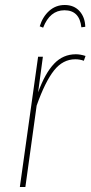

<svg xmlns="http://www.w3.org/2000/svg" viewBox="-20 -745 361 765"><path d="M151.9 -634.8 138.2 -640.1Q149.9 -678.2 176 -701.7Q202.1 -725.1 237.8 -725.1Q274.9 -725.1 296.9 -700.7Q318.8 -676.3 319.8 -638.2L304.2 -636.2Q296.9 -704.1 236.8 -704.1Q178.7 -704.1 151.9 -634.8ZM282.2 -528.8Q300.3 -528.8 320.8 -522L314 -502.9Q298.3 -508.8 279.8 -508.8Q230.5 -508.8 195.1 -464.1Q159.7 -419.4 126 -324.2L81.1 0H59.1L131.8 -519H150.9L131.8 -377Q159.7 -453.6 195.6 -491.2Q231.4 -528.8 282.2 -528.8Z"/></svg>

Font: Fira Sans Compressed Thin
Style: Italic
Weight: 100
Width: 3
Italic angle: -8°
Designer: Carrois Corporate & Edenspiekermann AG
Foundry: Carrois Corporate GbR & Edenspiekermann AG
Version: Version 4.203;PS 004.203;hotconv 1.0.88;makeotf.lib2.5.64775